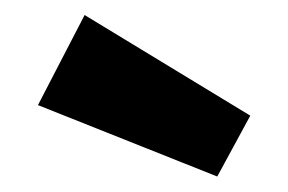

<svg xmlns="http://www.w3.org/2000/svg" viewBox="-20 -855 380 253"><path d="M30 -716.5 91.5 -835.2 309.8 -702.6 266.3 -622.4Z"/></svg>

Font: Fira Sans Variable
Style: Regular
Weight: 400
Designer: Carrois Corporate & Edenspiekermann AG
Foundry: Carrois Corporate GbR & Edenspiekermann AG
Version: Version 4.202